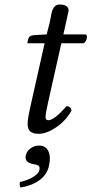

<svg xmlns="http://www.w3.org/2000/svg" viewBox="-20 -581 404 848"><path d="M186 -429 199 -479Q201 -487 204.5 -506.5Q208 -526 211 -535Q214 -544 222 -552.5Q230 -561 243 -561Q283 -561 283 -534Q283 -532 270 -474L260 -429H359Q367 -423 362.5 -408.5Q358 -394 349 -390H251L192 -127Q181 -78 181 -64Q181 -50 194 -50Q219 -50 274 -112Q292 -112 296 -93Q271 -48 228.5 -19Q186 10 151 10Q126 10 114 0Q102 -10 102 -36Q102 -56 116 -118L177 -390H107Q101 -390 101 -392Q101 -397 105 -409Q109 -425 133 -426ZM153 62Q181 62 193 85.5Q205 109 197 148Q189 190 154 215Q119 240 71 247Q65 239 68 223Q104 215 127.5 200Q151 185 154 170Q157 156 150 151Q143 146 128 144Q87 137 94 105Q98 87 114.5 74.5Q131 62 153 62Z"/></svg>

Font: Linux Libertine O
Style: Italic
Weight: 400
Italic angle: -12°
Designer: Philipp H. Poll
Foundry: Philipp H. Poll
Version: Version 5.1.6